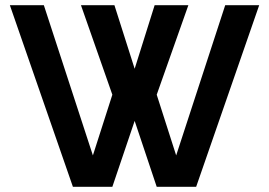

<svg xmlns="http://www.w3.org/2000/svg" viewBox="-20 -720 1037 740"><path d="M261 0 18 -700H149L338 -121L413 -355L292 -700H421L499 -455L576 -700H706L584 -355L659 -121L848 -700H979L736 0H584L499 -254L413 0Z"/></svg>

Font: Rethink Sans
Style: Bold
Weight: 700
Designer: The Rethink Sans project authors (Hans Thiessen). DM Sans designed by Colophon Foundry.
Foundry: Rethink Communications LLC
Version: Version 1.001